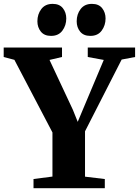

<svg xmlns="http://www.w3.org/2000/svg" viewBox="-40 -994 734 1014"><path d="M237 -61.5V-294.5L36 -678L-20.5 -693V-743H287.5V-693L221.5 -677.5L344.5 -415L370.5 -350.5L397.5 -415L508 -677.5L423.5 -693V-743H673.5V-693L602.5 -679.5L409 -300.5V-61L513.5 -48.5V0H137V-48.5ZM229 -804.5Q194 -804.5 175.8 -827Q157.5 -849.5 157.5 -881.5Q157.5 -919 178.2 -946.2Q199 -973.5 237.5 -973.5H238.5Q274 -973.5 292 -950.8Q310 -928 310 -896.5Q310 -860 289.5 -832.2Q269 -804.5 230 -804.5ZM436.5 -804.5Q401.5 -804.5 383.2 -827Q365 -849.5 365 -881.5Q365 -919 385.8 -946.2Q406.5 -973.5 445 -973.5H446Q481.5 -973.5 499.5 -950.8Q517.5 -928 517.5 -896.5Q517.5 -860 497 -832.2Q476.5 -804.5 437.5 -804.5Z"/></svg>

Font: Merriweather 60pt ExtraBold
Style: Regular
Weight: 800
Version: Version 2.100